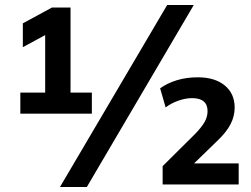

<svg xmlns="http://www.w3.org/2000/svg" viewBox="-20 -735 1002 765"><path d="M61 -282V-366H160V-618H202L71 -547V-642L187 -705H261V-366H346V-282ZM326 10H219L646 -715H752ZM628 0V-73L759 -203Q784 -229 795.5 -249.5Q807 -270 807 -292Q807 -344 745 -344Q720 -344 691 -334Q662 -324 640 -307L618 -383Q645 -403 683.5 -415Q722 -427 768 -427Q836 -427 875.5 -394.5Q915 -362 915 -306Q915 -272 898.5 -240Q882 -208 845 -173L743 -74V-84H931V0Z"/></svg>

Font: Mulish ExtraLight
Style: Regular
Weight: 200
Designer: Vernon Adams
Foundry: Vernon Adams
Version: Version 3.603